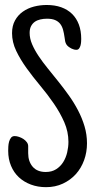

<svg xmlns="http://www.w3.org/2000/svg" viewBox="-20 -735 388 778"><path d="M332.5 -154.3Q332.5 -118.2 320.8 -85.9Q309.1 -53.7 287.4 -29.5Q265.6 -5.4 234.9 9Q204.1 23.4 166.5 23.4Q133.3 23.4 105.2 12.9Q77.1 2.4 56.6 -16.6Q36.1 -35.6 24.7 -63Q13.2 -90.3 13.2 -124Q13.2 -130.9 13.7 -141.1Q14.2 -151.4 16.8 -160.9Q19.5 -170.4 24.7 -177Q29.8 -183.6 39.6 -183.6Q47.4 -183.6 56.9 -180.4Q66.4 -177.2 74.7 -171.9Q83 -166.5 88.6 -158.9Q94.2 -151.4 94.2 -142.6V-114.3Q94.2 -80.6 112.5 -59.3Q130.9 -38.1 165.5 -38.1Q189.9 -38.1 207.5 -49.3Q225.1 -60.5 236.1 -78.1Q247.1 -95.7 252.2 -117.4Q257.3 -139.2 257.3 -160.2Q257.3 -201.2 240.5 -239.7Q223.6 -278.3 198.2 -315.2Q172.9 -352.1 143.1 -387.7Q113.3 -423.3 87.9 -458.5Q62.5 -493.7 45.7 -528.8Q28.8 -564 28.8 -600.6Q28.8 -630.4 40.8 -652.1Q52.7 -673.8 72.5 -687.7Q92.3 -701.7 117.4 -708.3Q142.6 -714.8 169.4 -714.8Q202.1 -714.8 228 -705.6Q253.9 -696.3 272 -678.7Q290 -661.1 299.6 -635.5Q309.1 -609.9 309.1 -577.1Q309.1 -572.3 308.6 -564.9Q308.1 -557.6 306.2 -550.5Q304.2 -543.5 300.3 -538.3Q296.4 -533.2 289.6 -533.2Q279.8 -533.2 270 -538.1Q261.7 -542.5 256.6 -546.6Q251.5 -550.8 248.5 -555.9Q245.6 -561 244.1 -567.4Q242.7 -573.7 241.7 -583Q239.3 -600.6 235.4 -614.7Q231.4 -628.9 223.6 -638.7Q215.8 -648.4 203.1 -653.8Q190.4 -659.2 170.4 -659.2Q156.2 -659.2 143.3 -656.2Q130.4 -653.3 120.8 -646.5Q111.3 -639.6 105.7 -628.7Q100.1 -617.7 100.1 -601.6Q100.1 -579.1 110.1 -555.7Q120.1 -532.2 136.5 -507.8Q152.8 -483.4 173.6 -457.8Q194.3 -432.1 216.3 -404.8Q238.3 -377.4 259 -348.4Q279.8 -319.3 296.1 -288.1Q312.5 -256.8 322.5 -223.4Q332.5 -189.9 332.5 -154.3Z"/></svg>

Font: Just Another Hand
Style: Regular
Weight: 400
Designer: Astigmatic (AOETI)
Foundry: Astigmatic (AOETI)
Version: Version 1.001